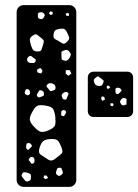

<svg xmlns="http://www.w3.org/2000/svg" viewBox="-20 -730 540 750"><path d="M72 0Q61 0 53 -8Q45 -16 45 -27V-683Q45 -694 53 -702Q61 -710 72 -710H251Q262 -710 270 -702Q278 -694 278 -683V-27Q278 -16 270 -8Q262 0 251 0ZM186 -683 177 -686 171 -678 177 -672 185 -673ZM152 -677Q145 -685 133 -681Q128 -679 128 -675.5Q128 -672 128 -665Q128 -658 136 -656Q145 -654 149 -659Q153 -665 154.5 -668.5Q156 -672 152 -677ZM250 -676 244 -680 236 -676 240 -668H249ZM241 -605Q235 -616 229 -617.5Q223 -619 211 -617Q200 -615 195.5 -611Q191 -607 189 -596Q188 -585 191.5 -580.5Q195 -576 205 -572Q217 -565 224 -560.5Q231 -556 241 -566Q252 -576 250 -584Q248 -592 241 -605ZM143 -580Q132 -589 125.5 -594Q119 -599 108 -591Q96 -583 96.5 -575Q97 -567 101 -553Q105 -540 110 -534.5Q115 -529 128 -529Q140 -529 142 -536Q144 -543 148 -554Q151 -564 151 -569Q151 -574 143 -580ZM251 -528Q245 -535 240.5 -535Q236 -535 227 -532Q220 -529 220 -525Q220 -521 220 -513Q220 -505 220.5 -500.5Q221 -496 229 -494Q237 -491 241.5 -493.5Q246 -496 251 -503Q256 -511 256.5 -516Q257 -521 251 -528ZM108 -506Q104 -510 101 -511.5Q98 -513 94 -510Q84 -504 86 -494Q89 -485 100 -484Q107 -484 111.5 -484Q116 -484 119 -491Q121 -497 117 -499.5Q113 -502 108 -506ZM141 -461Q138 -465 136 -464Q134 -463 130 -461Q124 -459 125 -453Q126 -446 131 -445Q136 -444 139 -443.5Q142 -443 144 -448Q148 -454 141 -461ZM252 -456H237V-442L247 -434L259 -443ZM197 -388Q197 -400 184 -404Q172 -408 164 -399Q160 -393 163 -390Q166 -387 170 -382Q173 -377 175.5 -375Q178 -373 183 -375Q190 -377 193.5 -379Q197 -381 197 -388ZM97 -372Q94 -382 86 -382Q81 -382 80 -379Q79 -376 77 -371Q75 -365 81 -361Q87 -356 92 -359Q100 -364 97 -372ZM152 -363Q151 -375 141 -377Q135 -379 133 -376Q131 -373 128 -368Q125 -363 124 -360.5Q123 -358 126 -353Q130 -349 133 -349.5Q136 -350 141 -352Q146 -354 149 -355.5Q152 -357 152 -363ZM245 -368Q239 -374 229 -368Q220 -363 221 -355Q223 -349 224.5 -345.5Q226 -342 233 -341Q239 -340 240 -344Q241 -348 244 -354Q246 -359 247.5 -362Q249 -365 245 -368ZM196 -274Q193 -295 187.5 -304Q182 -313 161 -317Q139 -321 128 -317.5Q117 -314 107 -294Q95 -274 96.5 -262Q98 -250 114 -234Q129 -217 141 -215Q153 -213 174 -223Q193 -232 195.5 -242.5Q198 -253 196 -274ZM237 -296Q232 -302 224 -299Q219 -297 219 -289Q219 -284 219 -281Q219 -278 224 -277Q229 -275 231 -277.5Q233 -280 235 -284Q240 -291 237 -296ZM221 -152Q214 -171 207 -179.5Q200 -188 179 -187Q157 -186 148.5 -178.5Q140 -171 134 -151Q129 -133 138 -126.5Q147 -120 163 -110Q174 -102 181.5 -103Q189 -104 200 -113Q213 -123 220 -129.5Q227 -136 221 -152ZM103 -164Q98 -173 89 -171Q84 -170 83.5 -166.5Q83 -163 82 -158Q81 -149 87 -146Q91 -144 93 -146Q95 -148 98 -152Q101 -155 103.5 -157Q106 -159 103 -164ZM115 -105Q114 -115 106 -117Q99 -118 94 -110Q91 -106 92.5 -104Q94 -102 97 -99Q100 -95 102 -92Q104 -89 108 -91Q116 -94 115 -105ZM224 -62Q222 -68 220.5 -71.5Q219 -75 213 -75Q206 -75 204 -72Q202 -69 200 -62Q196 -51 204 -46Q209 -42 212.5 -43Q216 -44 221 -48Q228 -53 224 -62ZM88 -55Q80 -57 75.5 -57.5Q71 -58 67 -52Q63 -45 65 -41.5Q67 -38 72 -32Q77 -25 80.5 -22.5Q84 -20 91 -22Q99 -25 100 -29.5Q101 -34 101 -42Q101 -49 97.5 -51Q94 -53 88 -55ZM162 -44 153 -45 150 -36 158 -30 168 -35ZM346 -273Q336 -273 329.5 -279.5Q323 -286 323 -296V-427Q323 -437 329.5 -443.5Q336 -450 346 -450H477Q487 -450 493.5 -443.5Q500 -437 500 -427V-296Q500 -286 493.5 -279.5Q487 -273 477 -273ZM374 -424Q369 -428 365.5 -430.5Q362 -433 357 -429Q350 -424 347.5 -420Q345 -416 348 -408Q352 -394 367 -394Q375 -394 378 -397Q381 -400 384 -408Q386 -415 383 -417Q380 -419 374 -424ZM407 -394 400 -396 396 -390 401 -382 410 -387ZM453 -381Q447 -389 436 -387Q431 -385 431 -382Q431 -379 431 -373Q431 -365 436 -363Q442 -361 447 -367Q451 -372 453.5 -374Q456 -376 453 -381ZM387 -352 377 -353 375 -345 379 -336 390 -341ZM474 -331Q474 -337 474.5 -341Q475 -345 469 -346Q458 -350 452 -340Q448 -334 449 -331Q450 -328 454 -322Q459 -316 469 -320Q474 -321 474 -324Q474 -327 474 -331ZM420 -327 411 -326 412 -317 420 -315 424 -321Z"/></svg>

Font: Rubik Moonrocks
Style: Regular
Weight: 400
Designer: Hubert and Fischer, NaN
Foundry: Hubert and Fischer, NaN
Version: Version 2.200